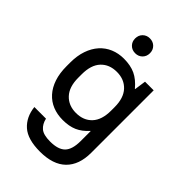

<svg xmlns="http://www.w3.org/2000/svg" viewBox="-264 -793 1098 1098"><g transform="rotate(45 285.0 -243.5)"><path d="M247 -12Q202 -12 165 -27Q128 -42 101 -72Q74 -102 59.5 -145.5Q45 -189 45 -246V-274Q45 -330 60 -373.5Q75 -417 102 -447Q129 -477 166 -492.5Q203 -508 247 -508Q301 -508 339.5 -490Q378 -472 413 -430H415L425 -500H495V5Q495 103 441.5 155.5Q388 208 283 208Q183 208 135.5 165.5Q88 123 80 50H174Q182 86 205.5 106Q229 126 283 126Q348 126 376.5 97Q405 68 405 0V-80H403Q371 -44 334.5 -28Q298 -12 247 -12ZM272 -94Q333 -94 369 -132.5Q405 -171 405 -246V-274Q405 -348 368.5 -387Q332 -426 272 -426Q211 -426 175 -387.5Q139 -349 139 -274V-246Q139 -172 175.5 -133Q212 -94 272 -94ZM270 -575Q244 -575 227 -592Q210 -609 210 -635Q210 -661 227 -678Q244 -695 270 -695Q296 -695 313 -678Q330 -661 330 -635Q330 -609 313 -592Q296 -575 270 -575Z"/></g></svg>

Font: PT Root UI Medium
Style: Regular
Weight: 500
Designer: Vitaly Kuzmin
Foundry: ParaType Ltd.
Version: Version 2.001G